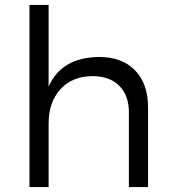

<svg xmlns="http://www.w3.org/2000/svg" viewBox="-20 -762 702 782"><path d="M100 0V-742H178V-409Q230 -528 383 -530Q477 -530 530 -475.5Q583 -421 583 -325V0H505V-304Q505 -374 465.5 -413Q426 -452 356 -452Q273 -451 225.5 -398Q178 -345 178 -259V0Z"/></svg>

Font: Trueno
Style: Lt
Weight: 300
Designer: Julieta Ulanovsky
Foundry: Julieta Ulanovsky
Version: Version 3.001b